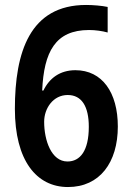

<svg xmlns="http://www.w3.org/2000/svg" viewBox="-20 -809 530 774"><path d="M254 -55C382 -55 455 -154 455 -299C455 -436 392 -526 284 -526C222 -526 179 -494 155 -444H150C157 -600 203 -688 339 -688C365 -688 392 -684 414 -678V-781C391 -786 354 -789 327 -789C100 -789 40 -598 40 -370C40 -162 127 -55 254 -55ZM252 -158C187 -158 158 -243 158 -318C158 -372 194 -426 253 -426C310 -426 338 -379 338 -298C338 -201 303 -158 252 -158Z"/></svg>

Font: Noto Sans Malayalam UI Condensed SemiBold
Style: Regular
Weight: 600
Width: 3
Designer: Jelle Bosma - Monotype Design Team
Foundry: Monotype Imaging Inc.
Version: Version 2.104